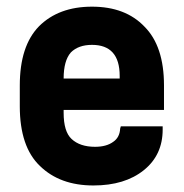

<svg xmlns="http://www.w3.org/2000/svg" viewBox="-20 -551 557 582"><path d="M477.1 -217.8H172.9V-209Q172.9 -152.3 196.8 -129.9Q222.2 -106 268.1 -106Q302.7 -106 323.2 -121.1Q342.8 -134.3 344.2 -161.1L346.2 -168H473.1V-158.2Q473.1 -81.1 416 -35.2Q358.4 11.2 263.2 11.2Q161.6 11.2 101.1 -47.9Q40 -106 40 -229V-292Q40 -411.6 98.1 -471.2Q157.7 -530.8 258.8 -530.8Q360.4 -530.8 418 -470.2Q477.1 -411.1 477.1 -292ZM258.8 -415Q217.8 -415 194.8 -392.1Q172.9 -367.2 172.9 -313H342.8V-320.8Q342.8 -415 258.8 -415Z"/></svg>

Font: D-DIN-PRO ExtraBold
Style: Bold
Weight: 800
Designer: Charles Nix
Foundry: CyberFei
Version: Version 1.000;hotconv 1.0.109;makeotfexe 2.5.65596